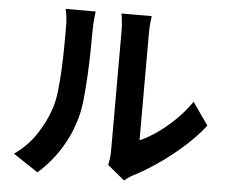

<svg xmlns="http://www.w3.org/2000/svg" viewBox="-55 -829 1110 938"><g transform="rotate(5 500.0 -359.5)"><path d="M502.9 -22.3Q506.4 -36.8 508.7 -56.2Q511 -75.5 511 -95.7Q511 -106.8 511 -139.8Q511 -172.9 511 -219.9Q511 -267 511 -321.7Q511 -376.5 511 -432.1Q511 -487.8 511 -537.2Q511 -586.5 511 -624.1Q511 -661.7 511 -678.7Q511 -712.6 507.3 -737.6Q503.5 -762.7 503.3 -764.9H651.6Q651.4 -762.7 648.2 -737.2Q645 -711.8 645 -677.9Q645 -660.9 645 -627.5Q645 -594 645 -550.3Q645 -506.5 645 -457.7Q645 -408.9 645 -361.2Q645 -313.6 645 -271.5Q645 -229.5 645 -199Q645 -168.6 645 -155.3Q686 -173.3 730.1 -204.2Q774.2 -235 816.4 -276.4Q858.6 -317.7 892 -366.1L968.8 -255.9Q927.7 -202.2 869.5 -150Q811.3 -97.8 748.9 -54.7Q686.5 -11.7 629.7 17.3Q613.6 26 603.6 33.6Q593.6 41.2 586.5 46.6ZM39.7 -36.8Q106 -83.2 147.8 -147.9Q189.6 -212.5 209.9 -276.4Q220.9 -308.7 226.7 -357.1Q232.4 -405.5 235.3 -461Q238.2 -516.5 238.7 -571.4Q239.2 -626.3 239.2 -671.5Q239.2 -701.9 236.6 -723.5Q234 -745.1 229.7 -763.5H376.7Q376.5 -761.6 374.8 -747.5Q373.1 -733.4 371.5 -713.6Q369.8 -693.8 369.8 -673.1Q369.8 -628.6 368.8 -570.4Q367.8 -512.2 364.7 -451.1Q361.6 -390 356 -335.3Q350.3 -280.7 340.1 -243Q317.3 -158.4 271.6 -85.5Q225.9 -12.6 161.6 44Z"/></g></svg>

Font: Noto Sans HK Thin
Style: Regular
Weight: 100
Designer: Ryoko NISHIZUKA 西塚涼子 (kana, bopomofo & ideographs); Paul D. Hunt (Latin, Greek & Cyrillic); Sandoll Communications 산돌커뮤니
Foundry: Adobe
Version: Version 2.004-H2;hotconv 1.0.118;makeotfexe 2.5.65603